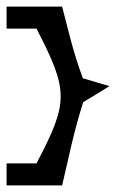

<svg xmlns="http://www.w3.org/2000/svg" viewBox="-143 -481 367 584"><path d="M-123 16V83H46C66 -1 80 -76 110 -170L190 -219L109 -243C80 -321 66 -384 46 -461H-123V-394H-32C66 -204 66 -171 -32 16Z"/></svg>

Font: Rabbid Highway Sign II Hop
Style: Regular
Weight: 400
Foundry: Cannot Into Space Fonts
Version: Version 0.277